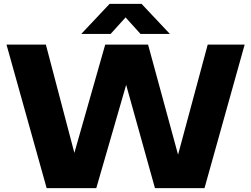

<svg xmlns="http://www.w3.org/2000/svg" viewBox="-20 -970 1295 990"><path d="M220.5 0 13.5 -740H216.5L386.5 -94H338.5L522.5 -740H743.5L919.5 -94H877L1051 -740H1241.5L1034.5 0H779L604 -627.5H658L476.5 0ZM399 -795 545 -950H710L856 -795H704.5L612 -897.5H643L550.5 -795Z"/></svg>

Font: Encode Sans SemiExpanded ExtraBold
Style: Regular
Weight: 800
Width: 6
Designer: Multiple Designers
Foundry: Impallari Type
Version: Version 3.002